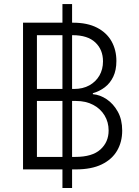

<svg xmlns="http://www.w3.org/2000/svg" viewBox="-20 -840 687 952"><path d="M289.6 92.3V-819.8H337.4V92.3ZM94.2 0V-727.5H341.8Q413.1 -727.5 460.9 -702.9Q508.8 -678.2 533 -635.3Q557.1 -592.3 557.1 -537.6Q557.1 -492.2 541.7 -460Q526.4 -427.7 500 -407.5Q473.6 -387.2 440.4 -377.9V-373Q476.1 -370.1 509.3 -347.7Q542.5 -325.2 564.2 -286.1Q585.9 -247.1 585.9 -192.4Q585.9 -136.7 560.8 -93.3Q535.6 -49.8 484.6 -24.9Q433.6 0 355 0ZM163.1 -62H353.5Q437.5 -62 478 -98.9Q518.6 -135.7 518.6 -192.9Q518.6 -234.4 498.5 -267.6Q478.5 -300.8 442.1 -320.1Q405.8 -339.4 356.9 -339.4H163.1ZM163.1 -398.9H347.2Q390.6 -398.9 422.9 -416.7Q455.1 -434.6 472.9 -465.3Q490.7 -496.1 490.7 -535.6Q490.7 -593.8 452.6 -629.6Q414.6 -665.5 340.8 -665.5H163.1Z"/></svg>

Font: Inter 16pt Light
Style: Regular
Weight: 300
Version: Version 4.001;git-66647c0bb